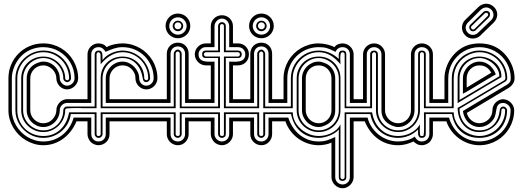

<svg xmlns="http://www.w3.org/2000/svg" viewBox="-20 -773 2787 1022"><path d="M449 -127H387Q375.7 -99.6 358.2 -76.3Q340.6 -53 318 -36Q295.4 -19 268.3 -9.5Q241.2 0 210.9 0Q186 0 162.7 -6.8Q139.4 -13.7 118.7 -25.9Q97.9 -38.1 80.7 -55.2Q63.5 -72.3 51 -93Q38.6 -113.8 31.7 -137.3Q24.9 -160.9 24.9 -186V-356Q24.9 -395 39.3 -429Q53.7 -462.9 78.9 -488Q104 -513.2 137.9 -527.6Q171.9 -542 210.9 -542Q236.8 -542 260.5 -535.3Q284.2 -528.6 304.7 -516.5Q325.2 -504.4 342 -487.3Q358.9 -470.2 370.8 -449.6Q382.8 -429 389.4 -405.2Q396 -381.3 396 -356Q396 -344.2 391.1 -333.6Q386.2 -323 378.1 -314.9Q369.9 -306.9 359.3 -302Q348.6 -297.1 336.9 -297.1Q325 -297.1 314.6 -302.1Q304.2 -307.1 296.5 -315.3Q288.8 -323.5 284.4 -334.1Q280 -344.7 280 -356Q280 -370.1 274 -382.8Q268.1 -395.5 258.3 -404.8Q248.5 -414.1 236.1 -419.6Q223.6 -425 210.9 -425Q196.8 -425 184.1 -419.8Q171.4 -414.6 161.9 -405.2Q152.3 -395.8 146.7 -383.2Q141.1 -370.6 141.1 -356V-186Q141.1 -171.6 146.7 -159.1Q152.3 -146.5 161.9 -137.2Q171.4 -127.9 184.1 -122.4Q196.8 -116.9 210.9 -116.9Q217 -116.9 224 -118.3Q231 -119.6 237.1 -122.1Q246.3 -126.2 254.3 -133.2Q262.2 -140.1 267.9 -148.7Q273.7 -157.2 276.9 -166.9Q280 -176.5 280 -186Q280 -198 284.7 -208.7Q289.3 -219.5 297.2 -227.5Q305.2 -235.6 315.4 -240.4Q325.7 -245.1 336.9 -245.1H449V-225.1H336.9Q329.1 -225.1 322 -221.9Q314.9 -218.8 309.6 -213.4Q304.2 -208 301.1 -200.9Q298.1 -193.8 298.1 -186Q298.1 -168 291.1 -151.9Q284.2 -135.7 272.2 -123.5Q260.3 -111.3 244.4 -104.1Q228.5 -96.9 210.9 -96.9Q192.6 -96.9 176.4 -104.1Q160.2 -111.3 148.1 -123.5Q136 -135.7 129 -151.9Q122.1 -168 122.1 -186V-356Q122.1 -369.9 125.9 -382.4Q129.6 -395 136.8 -405.5Q144 -416 154.2 -424.1Q164.3 -432.1 177 -437Q186 -440.7 193.6 -442.9Q201.2 -445.1 210.9 -445.1Q229.7 -445.1 245.7 -437.6Q261.7 -430.2 273.3 -417.8Q284.9 -405.5 291.5 -389.4Q298.1 -373.3 298.1 -356Q298.1 -348.4 301.4 -341.4Q304.7 -334.5 310.1 -329Q315.4 -323.5 322.4 -320.2Q329.3 -316.9 336.9 -316.9Q344.7 -316.9 352.1 -320.1Q359.4 -323.2 364.9 -328.6Q370.4 -334 373.7 -341.1Q377 -348.1 377 -356Q377 -378.9 371.1 -400.1Q365.2 -421.4 354.4 -439.8Q343.5 -458.3 328.4 -473.4Q313.2 -488.5 294.8 -499.4Q276.4 -510.3 255.1 -516.1Q233.9 -522 210.9 -522Q184.8 -522 161.3 -515Q137.7 -508.1 117.9 -494.9Q98.1 -481.7 82.6 -462.8Q67.1 -443.8 56.9 -419.9Q50.3 -404.1 46.6 -388.7Q43 -373.3 43 -356V-186Q43 -164.6 49 -143.9Q54.9 -123.3 65.8 -104.9Q76.7 -86.4 91.9 -70.8Q107.2 -55.2 125.9 -43.9Q144.5 -32.7 166 -26.4Q187.5 -20 210.9 -20Q240.5 -20 266.5 -29.4Q292.5 -38.8 313.4 -55.7Q334.2 -72.5 349.2 -95.8Q364.3 -119.1 372.1 -147H449ZM210.9 -39.1Q191.4 -38.8 172.7 -43.8Q154.1 -48.8 137.5 -58.3Q120.8 -67.9 107.1 -81.3Q93.3 -94.7 83.3 -111.1Q73.2 -127.4 67.6 -146.4Q62 -165.3 62 -186V-356Q62 -376.7 67.6 -395.8Q73.2 -414.8 83.3 -431.3Q93.3 -447.8 107.2 -461.1Q121.1 -474.4 137.7 -483.9Q154.3 -493.4 172.9 -498.7Q191.4 -503.9 210.9 -503.9Q241.7 -503.9 268.6 -492.2Q295.4 -480.5 315.2 -460.3Q335 -440.2 346.4 -413.2Q357.9 -386.2 357.9 -356Q357.9 -351.8 356.2 -348.1Q354.5 -344.5 351.6 -341.8Q348.6 -339.1 344.8 -337.5Q341.1 -335.9 336.9 -335.9Q333.3 -335.9 329.6 -337.6Q325.9 -339.4 323.1 -342.2Q320.3 -345 318.6 -348.6Q316.9 -352.3 316.9 -356Q316.9 -378.2 308.2 -397.8Q299.6 -417.5 284.9 -432.3Q270.3 -447 251.1 -455.6Q231.9 -464.1 210.9 -464.1Q189 -464.1 169.3 -455.3Q149.7 -446.5 134.9 -431.8Q120.1 -417 111.6 -397.3Q103 -377.7 103 -356V-186Q103 -163.8 111.6 -144.4Q120.1 -125 134.9 -110.5Q149.7 -95.9 169.3 -87.5Q189 -79.1 210.9 -79.1Q233.4 -79.1 252.8 -87.5Q272.2 -95.9 286.5 -110.5Q300.8 -125 308.8 -144.4Q316.9 -163.8 316.9 -186Q316.9 -194.3 322.8 -200.2Q328.6 -206.1 336.9 -206.1H449V-197Q445.6 -197 435.8 -197.3Q426 -197.5 413.3 -197.6Q400.6 -197.8 386.6 -197.8Q372.6 -197.8 360.5 -197.4Q348.4 -197 340 -196.3Q331.5 -195.6 330.1 -194.1Q326.9 -190.9 326.9 -186Q326.9 -162.1 317.5 -141Q308.1 -119.9 292.1 -104.1Q276.1 -88.4 255.1 -79.2Q234.1 -70.1 210.9 -70.1Q187 -70.1 165.5 -79.1Q144 -88.1 127.9 -103.8Q111.8 -119.4 102.4 -140.5Q93 -161.6 93 -186V-356Q93 -381.1 102.2 -402.3Q111.3 -423.6 127.2 -439.1Q143.1 -454.6 164.7 -463.3Q186.3 -471.9 210.9 -471.9Q236.6 -471.9 257.8 -461.9Q279.1 -451.9 294.4 -435.7Q309.8 -419.4 318.4 -398.6Q326.9 -377.7 326.9 -356Q326.9 -351.6 330.1 -348.8Q333.3 -345.9 336.9 -345.9Q341.6 -345.9 344.7 -348.8Q347.9 -351.6 347.9 -356Q347.9 -374.8 343 -392.3Q338.1 -409.9 329.3 -425.4Q320.6 -440.9 308 -453.7Q295.4 -466.6 280.3 -475.7Q265.1 -484.9 247.6 -490Q230 -495.1 210.9 -495.1Q181.6 -495.1 156.4 -483.8Q131.1 -472.4 112.3 -453.2Q93.5 -434.1 82.8 -408.9Q72 -383.8 72 -356V-186Q72 -156.7 82.9 -131.6Q93.8 -106.4 112.5 -88.1Q131.3 -69.8 156.6 -59.4Q181.9 -49.1 210.9 -49.1Q240.5 -49.1 263.8 -59.1Q287.1 -69.1 304.1 -85.9Q321 -102.8 331.8 -124.9Q342.5 -147 346.9 -170.9Q346.9 -171.9 347.4 -173.1Q347.9 -174.3 347.9 -175H449V-166H356.9Q353.5 -138.7 340.6 -115.4Q327.6 -92 308 -75.1Q288.3 -58.1 263.3 -48.6Q238.3 -39.1 210.9 -39.1Z M412.4 -206.1H483.9V-483.9Q483.9 -492.4 489.7 -498.2Q495.6 -503.9 503.9 -503.9Q515.1 -503.9 519.7 -498Q524.2 -492.2 524.9 -482.9Q525.6 -476.3 525.4 -467.7Q525.1 -459 525.9 -452.9Q534.9 -466.3 548.5 -476.1Q562 -485.8 576.9 -491.9Q591.8 -498 606.3 -501Q620.8 -503.9 631.8 -503.9Q652.6 -503.9 671.5 -498.4Q690.4 -492.9 706.8 -482.9Q723.1 -472.9 736.5 -459.2Q749.8 -445.6 759.2 -429.1Q768.6 -412.6 773.7 -394Q778.8 -375.5 778.8 -356Q778.8 -352.3 777.1 -348.6Q775.4 -345 772.6 -342.2Q769.8 -339.4 766.1 -337.6Q762.5 -335.9 758.8 -335.9Q753.7 -335.9 750.1 -337.6Q746.6 -339.4 744.5 -342.2Q742.4 -345 741.3 -348.6Q740.2 -352.3 740 -356Q736.6 -378.4 728 -398.2Q719.5 -418 705.8 -432.6Q692.1 -447.3 673.6 -455.7Q655 -464.1 631.8 -464.1Q609.4 -464.1 590 -455.6Q570.6 -447 556.3 -432.3Q542 -417.5 533.9 -397.8Q525.9 -378.2 525.9 -356V-206.1H849.6V-197H515.9V-356Q515.9 -381.1 524.5 -402.3Q533.2 -423.6 548.7 -439.1Q564.2 -454.6 585.4 -463.3Q606.7 -471.9 631.8 -471.9Q656.7 -471.9 677.9 -463.1Q699 -454.3 714.6 -438.7Q730.2 -423.1 739 -402Q747.8 -380.9 747.8 -356Q747.8 -354 749 -352.3Q750.2 -350.6 751.8 -349.1Q753.4 -347.7 755.4 -346.8Q757.3 -345.9 758.8 -345.9Q763.4 -345.9 766.1 -348.8Q768.8 -351.6 768.8 -356Q768.8 -384.5 758.3 -409.8Q747.8 -435.1 729.2 -454Q710.7 -472.9 685.7 -484Q660.6 -495.1 631.8 -495.1Q617.9 -495.1 603.5 -491.6Q589.1 -488 574.3 -480.3Q559.6 -472.7 544.8 -460.4Q530 -448.2 515.9 -430.9L514.9 -485.1Q512 -491.7 509 -493.4Q506.1 -495.1 503.9 -495.1Q500 -495.1 496.9 -491.5Q493.9 -487.8 493.9 -483.9V-197H412.4ZM849.6 -166H525.9V-59.1Q525.9 -55.2 523.9 -50.9Q522 -46.6 518.8 -44.9Q516.6 -41.3 512.6 -40.2Q508.5 -39.1 503.9 -39.1Q500 -39.1 496.6 -40.5Q493.2 -42 491 -44.9Q487.8 -46.6 485.8 -50.9Q483.9 -55.2 483.9 -59.1V-166H412.4V-175H493.9V-59.1Q493.9 -56.6 495 -54.9Q496.1 -53.2 496.8 -51Q498.3 -49.6 500.4 -49.3Q502.4 -49.1 503.9 -49.1Q508.5 -49.1 512.2 -51.4Q515.9 -53.7 515.9 -59.1V-175H849.6ZM849.6 -245.1V-225.1H543V-356Q543 -374 550.2 -390.1Q557.4 -406.2 569.5 -418.5Q581.5 -430.7 597.7 -437.9Q613.8 -445.1 631.8 -445.1Q649.9 -445.1 666 -437.5Q682.1 -429.9 694.3 -417.4Q706.5 -404.8 713.7 -388.8Q720.9 -372.8 720.9 -356Q720.9 -348.1 723.8 -341.1Q726.6 -334 731.6 -328.6Q736.6 -323.2 743.5 -320.1Q750.5 -316.9 758.8 -316.9Q766.6 -316.9 773.7 -319.9Q780.8 -323 786.1 -328.2Q791.5 -333.5 794.7 -340.6Q797.9 -347.7 797.9 -356Q797.9 -390.9 785 -421.1Q772.2 -451.4 749.8 -473.9Q727.3 -496.3 697 -509.2Q666.7 -522 631.8 -522Q618.4 -522 606.7 -519.8Q595 -517.6 584.2 -514Q573.5 -510.5 563.1 -506Q552.7 -501.5 542 -497.1Q535.2 -508.3 526.4 -515.1Q517.6 -522 503.9 -522Q495.6 -522 488.6 -519.2Q481.7 -516.4 476.6 -511.2Q471.4 -506.1 468.6 -499.1Q465.8 -492.2 465.8 -483.9V-225.1H412.4V-245.1H445.8V-483.9Q445.8 -495.8 450.4 -506.5Q455.1 -517.1 462.9 -525Q470.7 -533 481.3 -537.5Q491.9 -542 503.9 -542Q516.8 -542 528.2 -537.2Q539.6 -532.5 547.9 -522Q555.7 -527.1 566.3 -530.9Q576.9 -534.7 588.4 -537.1Q599.9 -539.6 611.2 -540.8Q622.6 -542 631.8 -542Q657.5 -542 681.3 -535.3Q705.1 -528.6 725.8 -516.5Q746.6 -504.4 763.5 -487.3Q780.5 -470.2 792.6 -449.6Q804.7 -429 811.3 -405.2Q817.9 -381.3 817.9 -356Q817.9 -344 813.1 -333.3Q808.3 -322.5 800.3 -314.5Q792.2 -306.4 781.5 -301.8Q770.8 -297.1 758.8 -297.1Q746.8 -297.1 736.3 -302Q725.8 -306.9 717.9 -314.9Q710 -323 705.4 -333.6Q700.9 -344.2 700.9 -356Q700.9 -362.8 700 -369.4Q699 -376 695.8 -382.1Q687.5 -401.6 670.7 -413.3Q653.8 -425 631.8 -425Q617.7 -425 605.1 -419.6Q592.5 -414.1 583.3 -404.8Q574 -395.5 568.5 -382.8Q563 -370.1 563 -356V-245.1ZM849.6 -147V-127H563V-59.1Q563 -46.9 558.6 -36.1Q554.2 -25.4 545.9 -17.1Q537.6 -8.8 526.4 -4.4Q515.1 0 503.9 0Q493.4 0 481.9 -4.8Q470.5 -9.5 462.9 -17.1Q455.3 -25.4 450.6 -36.5Q445.8 -47.6 445.8 -59.1V-127H412.4V-147H465.8V-59.1Q465.8 -50.8 468.6 -43.7Q471.4 -36.6 476.6 -31.4Q481.7 -26.1 488.6 -23.1Q495.6 -20 503.9 -20Q512.5 -20 519.7 -22.8Q526.9 -25.6 532 -30.8Q537.1 -35.9 540 -43.1Q543 -50.3 543 -59.1V-147Z M867.9 -245.1V-487.1Q867.9 -499.8 872.4 -510.5Q877 -521.2 884.8 -529.2Q892.6 -537.1 903.4 -541.5Q914.3 -545.9 927 -545.9Q939.7 -545.9 950.2 -541.4Q960.7 -536.9 968.3 -528.9Q975.8 -521 980 -510.3Q984.1 -499.5 984.1 -487.1V-245.1H1028.1V-225.1H965.1V-487.1Q965.1 -495.4 962.3 -502.4Q959.5 -509.5 954.3 -514.8Q949.2 -520 942.3 -522.9Q935.3 -525.9 927 -525.9Q918.5 -525.9 911.3 -523.1Q904.1 -520.3 898.9 -515.1Q893.8 -510 890.9 -502.8Q887.9 -495.6 887.9 -487.1V-225.1H835.9V-245.1ZM887.9 -147V-59.1Q887.9 -50.3 890.9 -43.1Q893.8 -35.9 898.9 -30.8Q904.1 -25.6 911.3 -22.8Q918.5 -20 927 -20Q935.3 -20 942.3 -23.2Q949.2 -26.4 954.3 -31.7Q959.5 -37.1 962.3 -44.2Q965.1 -51.3 965.1 -59.1V-147H1028.1V-127H984.1V-59.1Q984.1 -47.4 979.9 -36.7Q975.6 -26.1 967.9 -17.9Q960.2 -9.8 949.8 -4.9Q939.5 0 927 0Q915.3 0 904.7 -4.4Q894 -8.8 885.9 -16.7Q877.7 -24.7 872.8 -35.4Q867.9 -46.1 867.9 -59.1V-127H835.9V-147ZM905 -206.1V-487.1Q905 -491.2 906.9 -495.1Q908.7 -499 911.9 -502.2Q915 -505.4 918.9 -507.2Q922.9 -509 927 -509Q930.7 -509 934.3 -507Q938 -504.9 940.8 -501.7Q943.6 -498.5 945.3 -494.6Q947 -490.7 947 -487.1V-206.1H1028.1V-197H937V-487.1Q937 -490.7 934 -494.9Q930.9 -499 927 -499Q921.6 -499 918.3 -495.2Q915 -491.5 915 -487.1V-197H835.9V-206.1ZM947 -166V-59.1Q947 -54.9 945.2 -51.3Q943.4 -47.6 940.4 -44.9Q937.5 -42.2 934 -40.6Q930.4 -39.1 927 -39.1Q918 -39.1 911.5 -44.9Q905 -50.8 905 -59.1V-166H835.9V-175H915V-59.1Q915 -53.7 918.7 -51.4Q922.4 -49.1 927 -49.1Q932.4 -49.1 934.7 -52.1Q937 -55.2 937 -59.1V-175H1028.1V-166ZM861.3 -635Q861.3 -648.7 866.5 -660.6Q871.6 -672.6 880.5 -681.6Q889.4 -690.7 901.4 -695.8Q913.3 -700.9 927 -700.9Q940.7 -700.9 952.6 -695.8Q964.6 -690.7 973.6 -681.6Q982.7 -672.6 987.8 -660.6Q992.9 -648.7 992.9 -635Q992.9 -621.3 987.8 -609.4Q982.7 -597.4 973.6 -588.5Q964.6 -579.6 952.6 -574.5Q940.7 -569.3 927 -569.3Q913.3 -569.3 901.4 -574.5Q889.4 -579.6 880.5 -588.5Q871.6 -597.4 866.5 -609.4Q861.3 -621.3 861.3 -635ZM880.9 -634.5Q880.9 -625 884.5 -616.6Q888.2 -608.2 894.4 -601.9Q900.6 -595.7 909.1 -592Q917.5 -588.4 927 -588.4Q936.5 -588.4 945.1 -592Q953.6 -595.7 959.8 -601.9Q966.1 -608.2 969.7 -616.6Q973.4 -625 973.4 -634.5Q973.4 -644 969.7 -652.6Q966.1 -661.1 959.8 -667.4Q953.6 -673.6 945.1 -677.2Q936.5 -680.9 927 -680.9Q917.5 -680.9 909.1 -677.2Q900.6 -673.6 894.4 -667.4Q888.2 -661.1 884.5 -652.6Q880.9 -644 880.9 -634.5ZM899.2 -634.8Q899.2 -640.6 901.4 -645.6Q903.6 -650.6 907.3 -654.5Q911.1 -658.4 916.1 -660.6Q921.1 -662.8 927 -662.8Q932.9 -662.8 937.9 -660.6Q942.9 -658.4 946.8 -654.5Q950.7 -650.6 952.9 -645.6Q955.1 -640.6 955.1 -634.8Q955.1 -628.9 952.9 -623.9Q950.7 -618.9 946.8 -615.1Q942.9 -611.3 937.9 -609.1Q932.9 -606.9 927 -606.9Q921.1 -606.9 916.1 -609.1Q911.1 -611.3 907.3 -615.1Q903.6 -618.9 901.4 -623.9Q899.2 -628.9 899.2 -634.8ZM908.7 -635.5Q908.7 -627.7 913.9 -622.4Q919.2 -617.2 927 -617.2Q934.8 -617.2 940.2 -622.4Q945.6 -627.7 945.6 -635.5Q945.6 -643.3 940.2 -648.7Q934.8 -654.1 927 -654.1Q919.2 -654.1 913.9 -648.7Q908.7 -643.3 908.7 -635.5Z M1140.9 -206.1V-464.1H1075.9Q1055.9 -464.1 1055.9 -483.9Q1055.9 -503.9 1075.9 -503.9H1140.9V-634Q1140.9 -638.2 1142.5 -642Q1144 -645.8 1146.7 -648.7Q1149.4 -651.6 1153.1 -653.3Q1156.7 -655 1160.9 -655Q1169.9 -655 1175.9 -649Q1181.9 -643.1 1181.9 -634V-503.9H1246.8Q1256.1 -503.9 1261.5 -498.5Q1266.8 -493.2 1266.8 -483.9Q1266.8 -474.9 1261.5 -469.5Q1256.1 -464.1 1246.8 -464.1H1181.9V-206.1H1312.7V-197H1171.9V-471.9H1246.8Q1249.3 -471.9 1251.3 -473.3Q1253.4 -474.6 1254.9 -476.1Q1255.6 -478.3 1256.2 -480Q1256.8 -481.7 1256.8 -483.9Q1256.8 -488.5 1254.2 -491.8Q1251.5 -495.1 1246.8 -495.1H1171.9V-634Q1171.9 -645 1160.9 -645Q1156.5 -645 1153.7 -641.7Q1150.9 -638.4 1150.9 -634V-495.1H1075.9Q1073.7 -495.1 1071.7 -494.1Q1069.6 -493.2 1068.8 -491Q1066.7 -490.2 1065.8 -488.3Q1064.9 -486.3 1064.9 -483.9Q1064.9 -481.9 1065.9 -479.9Q1066.9 -477.8 1068.6 -476.1Q1070.3 -474.4 1072.1 -473.1Q1074 -471.9 1075.9 -471.9H1150.9V-197H1011.7V-206.1ZM1181.9 -166V-59.1Q1181.9 -50 1175.9 -44.6Q1169.9 -39.1 1160.9 -39.1Q1152.6 -39.1 1146.7 -44.9Q1140.9 -50.8 1140.9 -59.1V-166H1011.7V-175H1150.9V-59.1Q1150.9 -54.4 1153.7 -51.8Q1156.5 -49.1 1160.9 -49.1Q1166.3 -49.1 1169.1 -51Q1171.9 -53 1171.9 -59.1V-175H1312.7V-166ZM1312.7 -225.1H1200V-445.1Q1207.8 -445.1 1217.2 -444.6Q1226.6 -444.1 1236.1 -444.5Q1245.6 -444.8 1254.5 -446.5Q1263.4 -448.2 1270.4 -452.5Q1277.3 -456.8 1281.6 -464.4Q1285.9 -471.9 1285.9 -483.9Q1285.9 -491.5 1283.1 -498.5Q1280.3 -505.6 1274.9 -511Q1269.5 -517.1 1262 -519.5Q1254.4 -522 1246.8 -522H1200V-634Q1200 -642.3 1196.9 -649.5Q1193.8 -656.7 1188.6 -662.2Q1183.3 -667.7 1176.3 -670.9Q1169.2 -674.1 1160.9 -674.1Q1153.1 -674.1 1146 -670.7Q1138.9 -667.2 1133.5 -661.6Q1128.2 -656 1125 -648.8Q1121.8 -641.6 1121.8 -634V-522H1075.9Q1066.9 -522 1060.9 -519.5Q1054.9 -517.1 1048.8 -511Q1043 -504.9 1039.9 -499Q1036.9 -493.2 1036.9 -483.9Q1036.9 -472.2 1041 -464.7Q1045.2 -457.3 1052 -453Q1058.8 -448.7 1067.7 -446.9Q1076.7 -445.1 1086.1 -444.7Q1095.5 -444.3 1104.7 -444.7Q1114 -445.1 1121.8 -445.1V-225.1H1011.7V-245.1H1102.1V-425H1075.9Q1064 -425 1053.2 -429.7Q1042.5 -434.3 1034.4 -442.4Q1026.4 -450.4 1021.6 -461.2Q1016.8 -471.9 1016.8 -483.9Q1016.8 -495.8 1021.6 -506.5Q1026.4 -517.1 1034.4 -525Q1042.5 -533 1053.2 -537.5Q1064 -542 1075.9 -542H1102.1V-634Q1102.1 -646 1106.7 -656.5Q1111.3 -667 1119.4 -674.9Q1127.4 -682.9 1138.2 -687.4Q1148.9 -691.9 1160.9 -691.9Q1173.3 -691.9 1184.1 -687.5Q1194.8 -683.1 1202.8 -675.3Q1210.7 -667.5 1215.3 -657Q1220 -646.5 1220 -634V-542H1246.8Q1259.3 -542 1269.9 -537.6Q1280.5 -533.2 1288.3 -525.4Q1296.1 -517.6 1300.5 -507Q1304.9 -496.3 1304.9 -483.9Q1304.9 -471.4 1300.7 -460.7Q1296.4 -450 1288.7 -442Q1281 -434.1 1270.3 -429.6Q1259.5 -425 1246.8 -425H1220V-245.1H1312.7ZM1312.7 -127H1220V-59.1Q1220 -47.1 1215.2 -36.4Q1210.4 -25.6 1202.4 -17.6Q1194.3 -9.5 1183.6 -4.8Q1172.9 0 1160.9 0Q1150.4 0 1138.9 -4.8Q1127.4 -9.5 1119.9 -17.1Q1112.3 -25.4 1107.2 -36.5Q1102.1 -47.6 1102.1 -59.1V-127H1011.7V-147H1121.8V-59.1Q1121.8 -51.3 1125 -44.2Q1128.2 -37.1 1133.5 -31.7Q1138.9 -26.4 1146 -23.2Q1153.1 -20 1160.9 -20Q1169.4 -20 1176.6 -23.1Q1183.8 -26.1 1189 -31.4Q1194.1 -36.6 1197 -43.7Q1200 -50.8 1200 -59.1V-147H1312.7Z M1312.3 -245.1V-487.1Q1312.3 -499.8 1316.8 -510.5Q1321.3 -521.2 1329.1 -529.2Q1336.9 -537.1 1347.8 -541.5Q1358.6 -545.9 1371.3 -545.9Q1384 -545.9 1394.5 -541.4Q1405 -536.9 1412.6 -528.9Q1420.2 -521 1424.3 -510.3Q1428.5 -499.5 1428.5 -487.1V-245.1H1472.4V-225.1H1409.4V-487.1Q1409.4 -495.4 1406.6 -502.4Q1403.8 -509.5 1398.7 -514.8Q1393.6 -520 1386.6 -522.9Q1379.6 -525.9 1371.3 -525.9Q1362.8 -525.9 1355.6 -523.1Q1348.4 -520.3 1343.3 -515.1Q1338.1 -510 1335.2 -502.8Q1332.3 -495.6 1332.3 -487.1V-225.1H1280.3V-245.1ZM1332.3 -147V-59.1Q1332.3 -50.3 1335.2 -43.1Q1338.1 -35.9 1343.3 -30.8Q1348.4 -25.6 1355.6 -22.8Q1362.8 -20 1371.3 -20Q1379.6 -20 1386.6 -23.2Q1393.6 -26.4 1398.7 -31.7Q1403.8 -37.1 1406.6 -44.2Q1409.4 -51.3 1409.4 -59.1V-147H1472.4V-127H1428.5V-59.1Q1428.5 -47.4 1424.2 -36.7Q1419.9 -26.1 1412.2 -17.9Q1404.5 -9.8 1394.2 -4.9Q1383.8 0 1371.3 0Q1359.6 0 1349 -4.4Q1338.4 -8.8 1330.2 -16.7Q1322 -24.7 1317.1 -35.4Q1312.3 -46.1 1312.3 -59.1V-127H1280.3V-147ZM1349.4 -206.1V-487.1Q1349.4 -491.2 1351.2 -495.1Q1353 -499 1356.2 -502.2Q1359.4 -505.4 1363.3 -507.2Q1367.2 -509 1371.3 -509Q1375 -509 1378.7 -507Q1382.3 -504.9 1385.1 -501.7Q1387.9 -498.5 1389.6 -494.6Q1391.4 -490.7 1391.4 -487.1V-206.1H1472.4V-197H1381.3V-487.1Q1381.3 -490.7 1378.3 -494.9Q1375.2 -499 1371.3 -499Q1366 -499 1362.7 -495.2Q1359.4 -491.5 1359.4 -487.1V-197H1280.3V-206.1ZM1391.4 -166V-59.1Q1391.4 -54.9 1389.5 -51.3Q1387.7 -47.6 1384.8 -44.9Q1381.8 -42.2 1378.3 -40.6Q1374.8 -39.1 1371.3 -39.1Q1362.3 -39.1 1355.8 -44.9Q1349.4 -50.8 1349.4 -59.1V-166H1280.3V-175H1359.4V-59.1Q1359.4 -53.7 1363 -51.4Q1366.7 -49.1 1371.3 -49.1Q1376.7 -49.1 1379 -52.1Q1381.3 -55.2 1381.3 -59.1V-175H1472.4V-166ZM1305.7 -635Q1305.7 -648.7 1310.8 -660.6Q1315.9 -672.6 1324.8 -681.6Q1333.7 -690.7 1345.7 -695.8Q1357.7 -700.9 1371.3 -700.9Q1385 -700.9 1397 -695.8Q1408.9 -690.7 1418 -681.6Q1427 -672.6 1432.1 -660.6Q1437.3 -648.7 1437.3 -635Q1437.3 -621.3 1432.1 -609.4Q1427 -597.4 1418 -588.5Q1408.9 -579.6 1397 -574.5Q1385 -569.3 1371.3 -569.3Q1357.7 -569.3 1345.7 -574.5Q1333.7 -579.6 1324.8 -588.5Q1315.9 -597.4 1310.8 -609.4Q1305.7 -621.3 1305.7 -635ZM1325.2 -634.5Q1325.2 -625 1328.9 -616.6Q1332.5 -608.2 1338.7 -601.9Q1345 -595.7 1353.4 -592Q1361.8 -588.4 1371.3 -588.4Q1380.9 -588.4 1389.4 -592Q1397.9 -595.7 1404.2 -601.9Q1410.4 -608.2 1414.1 -616.6Q1417.7 -625 1417.7 -634.5Q1417.7 -644 1414.1 -652.6Q1410.4 -661.1 1404.2 -667.4Q1397.9 -673.6 1389.4 -677.2Q1380.9 -680.9 1371.3 -680.9Q1361.8 -680.9 1353.4 -677.2Q1345 -673.6 1338.7 -667.4Q1332.5 -661.1 1328.9 -652.6Q1325.2 -644 1325.2 -634.5ZM1343.5 -634.8Q1343.5 -640.6 1345.7 -645.6Q1347.9 -650.6 1351.7 -654.5Q1355.5 -658.4 1360.5 -660.6Q1365.5 -662.8 1371.3 -662.8Q1377.2 -662.8 1382.2 -660.6Q1387.2 -658.4 1391.1 -654.5Q1395 -650.6 1397.2 -645.6Q1399.4 -640.6 1399.4 -634.8Q1399.4 -628.9 1397.2 -623.9Q1395 -618.9 1391.1 -615.1Q1387.2 -611.3 1382.2 -609.1Q1377.2 -606.9 1371.3 -606.9Q1365.5 -606.9 1360.5 -609.1Q1355.5 -611.3 1351.7 -615.1Q1347.9 -618.9 1345.7 -623.9Q1343.5 -628.9 1343.5 -634.8ZM1353 -635.5Q1353 -627.7 1358.3 -622.4Q1363.5 -617.2 1371.3 -617.2Q1379.2 -617.2 1384.5 -622.4Q1389.9 -627.7 1389.9 -635.5Q1389.9 -643.3 1384.5 -648.7Q1379.2 -654.1 1371.3 -654.1Q1363.5 -654.1 1358.3 -648.7Q1353 -643.3 1353 -635.5Z M1528.3 -206.1V-356Q1528.3 -376.2 1533.6 -395Q1538.8 -413.8 1548.5 -430.3Q1558.1 -446.8 1571.5 -460.3Q1585 -473.9 1601.4 -483.5Q1617.9 -493.2 1636.8 -498.5Q1655.8 -503.9 1676.3 -503.9Q1690.9 -503.9 1705.7 -500.7Q1720.5 -497.6 1734.4 -491.7Q1748.3 -485.8 1760.7 -477.5Q1773.2 -469.2 1783.4 -459Q1783.4 -465.8 1783 -473.6Q1782.5 -481.4 1783.7 -488.2Q1784.9 -494.9 1789.3 -499.4Q1793.7 -503.9 1803.5 -503.9Q1823.2 -503.9 1823.2 -483.9V-206.1H1889.6V-197H1814.5V-483.9Q1814.5 -488.5 1811.2 -491.8Q1807.9 -495.1 1803.5 -495.1Q1801 -495.1 1799.1 -494.1Q1797.1 -493.2 1796.4 -491Q1794.4 -490.2 1793.3 -486.2Q1792.2 -482.2 1791.7 -476.4Q1791.3 -470.7 1791.3 -463.9Q1791.3 -457 1791.5 -450.7Q1791.7 -444.3 1792 -439Q1792.2 -433.6 1792.2 -430.9Q1765.4 -463.4 1737.4 -479.2Q1709.5 -495.1 1676.3 -495.1Q1647.7 -495.1 1622.7 -483.9Q1597.7 -472.7 1578.9 -453.6Q1560.1 -434.6 1549.2 -409.3Q1538.3 -384 1538.3 -356V-197H1461.9V-206.1ZM1823.2 -166V169.9Q1823.2 179.9 1817.5 184.9Q1811.8 189.9 1803.5 189.9Q1783.4 189.9 1783.4 169.9V-84Q1774.7 -73 1761.4 -64.7Q1748 -56.4 1733.2 -50.7Q1718.3 -44.9 1703.2 -42Q1688.2 -39.1 1676.3 -39.1Q1646.7 -39.1 1622.1 -48.2Q1597.4 -57.4 1578.5 -74.1Q1559.6 -90.8 1547.1 -114.1Q1534.7 -137.5 1529.3 -166H1461.9V-175H1538.3Q1538.3 -157 1543.9 -140.6Q1549.6 -124.3 1559.4 -110.4Q1569.3 -96.4 1582.6 -85.1Q1595.9 -73.7 1611.2 -65.7Q1626.5 -57.6 1643.1 -53.3Q1659.7 -49.1 1676.3 -49.1Q1690.2 -49.1 1706.8 -52.1Q1723.4 -55.2 1739.5 -62.4Q1755.6 -69.6 1769.7 -81.5Q1783.7 -93.5 1792.2 -111.1V169.9Q1792.2 174.6 1795.9 177.7Q1799.6 180.9 1803.5 180.9Q1807.9 180.9 1811.2 177.7Q1814.5 174.6 1814.5 169.9V-175H1889.6V-166ZM1489.3 -245.1V-356Q1489.3 -381.6 1496.1 -405.4Q1502.9 -429.2 1515.1 -450Q1527.3 -470.7 1544.6 -487.7Q1561.8 -504.6 1582.5 -516.7Q1603.3 -528.8 1627.1 -535.4Q1650.9 -542 1676.3 -542Q1685.8 -542 1696.9 -540.6Q1708 -539.3 1719.2 -536.7Q1730.5 -534.2 1741 -530.5Q1751.5 -526.9 1759.3 -522Q1767.6 -532.5 1779.1 -537.2Q1790.5 -542 1803.5 -542Q1815.2 -542 1825.8 -537.5Q1836.4 -533 1844.5 -525Q1852.5 -517.1 1857.4 -506.5Q1862.3 -495.8 1862.3 -483.9V-245.1H1889.6V-225.1H1842.3V-483.9Q1842.3 -492.2 1839.4 -499.1Q1836.4 -506.1 1831.2 -511.2Q1825.9 -516.4 1818.8 -519.2Q1811.8 -522 1803.5 -522Q1790.5 -522 1780.8 -515.5Q1771 -509 1766.4 -497.1Q1764.2 -497.8 1761.8 -499Q1759.5 -500.2 1757.3 -501Q1746.1 -506.6 1736.9 -510.6Q1727.8 -514.6 1718.8 -517.2Q1709.7 -519.8 1699.6 -520.9Q1689.5 -522 1676.3 -522Q1641.8 -522 1611.5 -509.2Q1581.1 -496.3 1558.3 -473.9Q1535.6 -451.4 1522.5 -421.1Q1509.3 -390.9 1509.3 -356V-225.1H1461.9V-245.1ZM1514.4 -147Q1522.9 -120.4 1537.8 -97.2Q1552.7 -74 1573.2 -56.9Q1593.8 -39.8 1619.6 -29.9Q1645.5 -20 1676.3 -20Q1690.2 -20 1701 -21.6Q1711.9 -23.2 1721.9 -26.4Q1731.9 -29.5 1741.9 -33.9Q1752 -38.3 1764.4 -43.9V169.9Q1764.4 177.7 1767.3 184.8Q1770.3 191.9 1775.5 197.3Q1780.8 202.6 1788 205.8Q1795.2 209 1803.5 209Q1811.8 209 1818.8 205.9Q1825.9 202.9 1831.2 197.6Q1836.4 192.4 1839.4 185.3Q1842.3 178.2 1842.3 169.9V-147H1889.6V-127H1862.3V169.9Q1862.3 181.6 1857.4 192.3Q1852.5 202.9 1844.5 211.1Q1836.4 219.2 1825.8 224.1Q1815.2 229 1803.5 229Q1791.7 229 1781.1 224.2Q1770.5 219.5 1762.3 211.4Q1754.2 203.4 1749.3 192.6Q1744.4 181.9 1744.4 169.9V-13.9Q1737.3 -10.5 1728.6 -7.9Q1720 -5.4 1711.1 -3.5Q1702.1 -1.7 1693.1 -0.9Q1684.1 0 1676.3 0Q1646.7 0 1618.9 -9.3Q1591.1 -18.6 1567.6 -35.4Q1544.2 -52.2 1526.5 -75.6Q1508.8 -98.9 1499.3 -127H1461.9V-147ZM1744.4 -356Q1744.4 -370.1 1739.3 -382.8Q1734.1 -395.5 1725 -404.8Q1715.8 -414.1 1703.4 -419.6Q1690.9 -425 1676.3 -425Q1661.6 -425 1649 -419.8Q1636.5 -414.6 1627.2 -405.2Q1617.9 -395.8 1612.7 -383.2Q1607.4 -370.6 1607.4 -356V-186Q1607.4 -171.6 1612.9 -159.1Q1618.4 -146.5 1627.7 -137.2Q1637 -127.9 1649.5 -122.4Q1662.1 -116.9 1676.3 -116.9Q1690.4 -116.9 1702.9 -122.4Q1715.3 -127.9 1724.6 -137.2Q1733.9 -146.5 1739.1 -159.1Q1744.4 -171.6 1744.4 -186ZM1764.4 -186Q1764.4 -158 1749.8 -136.7Q1735.1 -115.5 1709.5 -105Q1700.9 -101.3 1693.2 -99.1Q1685.5 -96.9 1676.3 -96.9Q1658.2 -96.9 1642.1 -104.1Q1626 -111.3 1613.9 -123.5Q1601.8 -135.7 1594.6 -151.9Q1587.4 -168 1587.4 -186V-356Q1587.4 -374 1594.4 -390.1Q1601.3 -406.2 1613.4 -418.5Q1625.5 -430.7 1641.7 -437.9Q1658 -445.1 1676.3 -445.1Q1686.3 -445.1 1693.6 -442.5Q1700.9 -439.9 1709.5 -437Q1722.2 -432.1 1732.3 -424.1Q1742.4 -416 1749.6 -405.5Q1756.8 -395 1760.6 -382.4Q1764.4 -369.9 1764.4 -356ZM1783.4 -356Q1783.4 -377.7 1774.9 -397.3Q1766.4 -417 1751.7 -431.8Q1737.1 -446.5 1717.5 -455.3Q1698 -464.1 1676.3 -464.1Q1654.3 -464.1 1634.8 -455.3Q1615.2 -446.5 1600.7 -431.8Q1586.2 -417 1577.8 -397.3Q1569.3 -377.7 1569.3 -356V-186Q1569.3 -163.8 1577.8 -144.4Q1586.2 -125 1600.7 -110.5Q1615.2 -95.9 1634.8 -87.5Q1654.3 -79.1 1676.3 -79.1Q1698.5 -79.1 1718 -87.5Q1737.5 -95.9 1752.1 -110.5Q1766.6 -125 1775 -144.4Q1783.4 -163.8 1783.4 -186ZM1792.2 -186Q1792.2 -161.6 1783.3 -140.5Q1774.4 -119.4 1758.8 -103.8Q1743.2 -88.1 1721.9 -79.1Q1700.7 -70.1 1676.3 -70.1Q1652.3 -70.1 1631 -79.1Q1609.6 -88.1 1593.8 -103.8Q1577.9 -119.4 1568.6 -140.5Q1559.3 -161.6 1559.3 -186V-356Q1559.3 -380.9 1568.4 -402Q1577.4 -423.1 1593.1 -438.7Q1608.9 -454.3 1630.2 -463.1Q1651.6 -471.9 1676.3 -471.9Q1701.2 -471.9 1722.3 -463.1Q1743.4 -454.3 1759 -438.7Q1774.7 -423.1 1783.4 -402Q1792.2 -380.9 1792.2 -356Z M1950.4 -206.1V-483.9Q1950.4 -493.9 1956.4 -498.9Q1962.4 -503.9 1971.4 -503.9Q1980.5 -503.9 1986 -498.5Q1991.5 -493.2 1991.5 -483.9V-186Q1991.5 -163.6 2000 -144Q2008.5 -124.5 2023.3 -110.1Q2038.1 -95.7 2057.7 -87.4Q2077.4 -79.1 2099.4 -79.1Q2121.6 -79.1 2140.9 -87.5Q2160.2 -95.9 2174.6 -110.5Q2189 -125 2197.3 -144.4Q2205.6 -163.8 2205.6 -186V-483.9Q2205.6 -493.2 2210.9 -498.5Q2216.3 -503.9 2225.3 -503.9Q2234.6 -503.9 2240.5 -498.9Q2246.3 -493.9 2246.3 -483.9V-206.1H2333V-197H2236.6V-483.9Q2236.6 -495.1 2225.3 -495.1Q2220.9 -495.1 2218.1 -491.8Q2215.3 -488.5 2215.3 -483.9V-186Q2215.3 -162.1 2206.2 -141Q2197 -119.9 2181.3 -104.1Q2165.5 -88.4 2144.4 -79.2Q2123.3 -70.1 2099.4 -70.1Q2075.4 -70.1 2054 -79.1Q2032.5 -88.1 2016.4 -103.8Q2000.2 -119.4 1990.8 -140.5Q1981.4 -161.6 1981.4 -186V-483.9Q1981.4 -488.5 1978.8 -491.8Q1976.1 -495.1 1971.4 -495.1Q1966.8 -495.1 1963.6 -491.5Q1960.4 -487.8 1960.4 -483.9V-197H1877.9V-206.1ZM2246.3 -166V-59.1Q2246.3 -50 2240.5 -44.6Q2234.6 -39.1 2225.3 -39.1Q2216.1 -39.1 2211.8 -43.8Q2207.5 -48.6 2206.2 -55.5Q2204.8 -62.5 2205.2 -70.3Q2205.6 -78.1 2205.6 -84Q2194.6 -72.8 2181.9 -64.3Q2169.2 -55.9 2155.5 -50.3Q2141.8 -44.7 2127.6 -41.9Q2113.3 -39.1 2099.4 -39.1Q2070.1 -39.1 2045.3 -48.3Q2020.5 -57.6 2001.3 -74.5Q1982.2 -91.3 1969.4 -114.6Q1956.5 -137.9 1951.4 -166H1877.9V-175H1960.4L1961.4 -170.9Q1966.3 -144.3 1978 -121.9Q1989.7 -99.6 2007.4 -83.4Q2025.1 -67.1 2048.3 -58.1Q2071.5 -49.1 2099.4 -49.1Q2112.5 -49.1 2128.5 -52.1Q2144.5 -55.2 2160.4 -62.4Q2176.3 -69.6 2190.8 -81.5Q2205.3 -93.5 2215.3 -111.1Q2215.3 -104.7 2215 -96.6Q2214.6 -88.4 2214.5 -80.2Q2214.4 -72 2215 -64.3Q2215.6 -56.6 2217.5 -51Q2219.7 -49.6 2221.4 -49.3Q2223.1 -49.1 2225.3 -49.1Q2227.8 -49.1 2230 -49.3Q2232.2 -49.6 2234.4 -51Q2235.6 -54.4 2236.3 -63.5Q2237.1 -72.5 2237.3 -84.5Q2237.5 -96.4 2237.4 -110Q2237.3 -123.5 2237.2 -136.2Q2237.1 -148.9 2236.8 -159.2Q2236.6 -169.4 2236.6 -175H2333V-166ZM1912.4 -245.1V-483.9Q1912.4 -495.8 1917.1 -506.5Q1921.9 -517.1 1929.9 -525Q1938 -533 1948.7 -537.5Q1959.5 -542 1971.4 -542Q1983.4 -542 1994 -537.5Q2004.6 -533 2012.5 -525Q2020.3 -517.1 2024.9 -506.5Q2029.5 -495.8 2029.5 -483.9V-186Q2029.5 -171.6 2035.2 -159.1Q2040.8 -146.5 2050.3 -137.2Q2059.8 -127.9 2072.5 -122.4Q2085.2 -116.9 2099.4 -116.9Q2113.5 -116.9 2126 -122.6Q2138.4 -128.2 2147.7 -137.6Q2157 -147 2162.2 -159.5Q2167.5 -172.1 2167.5 -186V-483.9Q2167.5 -495.8 2172 -506.5Q2176.5 -517.1 2184.4 -525Q2192.4 -533 2202.9 -537.5Q2213.4 -542 2225.3 -542Q2237.3 -542 2248 -537.6Q2258.8 -533.2 2266.8 -525.4Q2274.9 -517.6 2279.7 -507Q2284.4 -496.3 2284.4 -483.9V-245.1H2333V-225.1H2265.4V-483.9Q2265.4 -492.7 2262.2 -499.6Q2259 -506.6 2253.7 -511.6Q2248.3 -516.6 2241 -519.3Q2233.6 -522 2225.3 -522Q2217.5 -522 2210.4 -519.2Q2203.4 -516.4 2198 -511.2Q2192.6 -506.1 2189.6 -499.1Q2186.5 -492.2 2186.5 -483.9V-186Q2186.5 -168.5 2179.8 -152.2Q2173.1 -136 2161.4 -123.8Q2149.7 -111.6 2133.7 -104.2Q2117.7 -96.9 2099.4 -96.9Q2089.6 -96.9 2082 -99.1Q2074.5 -101.3 2065.4 -105Q2039.1 -116.5 2024.8 -136.5Q2010.5 -156.5 2010.5 -186V-483.9Q2010.5 -492.2 2007.3 -499.1Q2004.2 -506.1 1998.8 -511.2Q1993.4 -516.4 1986.3 -519.2Q1979.2 -522 1971.4 -522Q1963.6 -522 1956.5 -519.2Q1949.5 -516.4 1944.1 -511.2Q1938.7 -506.1 1935.5 -499.1Q1932.4 -492.2 1932.4 -483.9V-225.1H1877.9V-245.1ZM1936.5 -147Q1943.6 -118.9 1959.4 -95.6Q1975.1 -72.3 1996.7 -55.4Q2018.3 -38.6 2044.6 -29.3Q2070.8 -20 2099.4 -20Q2110.4 -20 2122.2 -21.6Q2134 -23.2 2145.8 -26.4Q2157.5 -29.5 2168.2 -34.4Q2179 -39.3 2187.5 -45.9Q2193.6 -33.9 2202.8 -27Q2211.9 -20 2225.3 -20Q2233.6 -20 2241 -22.8Q2248.3 -25.6 2253.7 -30.8Q2259 -35.9 2262.2 -43.1Q2265.4 -50.3 2265.4 -59.1V-147H2333V-127H2284.4V-59.1Q2284.4 -47.6 2279.7 -36.5Q2274.9 -25.4 2267.3 -17.1Q2263.7 -13.4 2258.7 -10.3Q2253.7 -7.1 2248 -4.8Q2242.4 -2.4 2236.6 -1.2Q2230.7 0 2225.3 0Q2211.2 0 2201.2 -5.1Q2191.2 -10.3 2181.4 -20Q2171.4 -15.6 2161.6 -11.8Q2151.9 -8.1 2142 -5.5Q2132.1 -2.9 2121.6 -1.5Q2111.1 0 2099.4 0Q2067.4 0 2040.2 -9.2Q2012.9 -18.3 1990.5 -35Q1968 -51.8 1950.7 -75.1Q1933.3 -98.4 1921.4 -127H1877.9V-147Z M2532 -20Q2554.4 -20 2575.4 -25.9Q2596.4 -31.7 2614.9 -42.5Q2633.3 -53.2 2648.7 -68.2Q2664.1 -83.3 2674.9 -101.7Q2685.8 -120.1 2691.9 -141.4Q2698 -162.6 2698 -185.8Q2698 -193.6 2694.7 -200.7Q2691.4 -207.8 2685.9 -213.1Q2680.4 -218.5 2673.1 -221.7Q2665.8 -224.9 2658 -224.9Q2647.2 -224.9 2640.6 -221.6Q2634 -218.3 2630.1 -212.6Q2626.2 -207 2624.3 -199.7Q2622.3 -192.4 2621 -184.2Q2619.6 -176 2618.2 -167.7Q2616.7 -159.4 2614 -152.1Q2608.9 -140.1 2600.3 -130Q2591.8 -119.9 2581.1 -112.5Q2570.3 -105.2 2557.9 -101.1Q2545.4 -96.9 2532.2 -96.9H2532H2531Q2513.7 -97.2 2498.7 -103.8Q2483.6 -110.4 2472.3 -121.7Q2460.9 -133.1 2453.6 -148.6Q2446.3 -164.1 2444.1 -181.9Q2444.3 -182.1 2445.2 -182.6Q2446 -183.1 2449.1 -184.9Q2452.1 -186.8 2458.3 -190.6Q2464.4 -194.3 2475.3 -200.9Q2486.3 -207.5 2503.2 -217.5Q2520 -227.5 2544.3 -242.1Q2568.6 -256.6 2601.3 -276.1Q2634 -295.7 2677 -321Q2687.7 -327.1 2693.4 -335.2Q2699 -343.3 2699 -356Q2699 -379.2 2693 -400.5Q2687 -421.9 2676.1 -440.3Q2665.3 -458.7 2650 -473.9Q2634.8 -489 2616.2 -499.6Q2597.7 -510.3 2576.3 -516.1Q2554.9 -522 2532 -522Q2509 -522 2487.8 -516.1Q2466.6 -510.3 2448.1 -499.4Q2429.7 -488.5 2414.6 -473.4Q2399.4 -458.3 2388.5 -439.8Q2377.7 -421.4 2371.8 -400.1Q2366 -378.9 2366 -356V-225.1H2318.6V-245.1H2345.9V-356Q2345.9 -383.1 2354.4 -409.7Q2362.8 -436.3 2377.9 -459.4Q2393.1 -482.4 2414.3 -500.6Q2435.5 -518.8 2460.9 -529.1Q2477.8 -535.9 2496.2 -538.9Q2514.6 -542 2532 -542Q2550.3 -542 2568.8 -538.9Q2587.4 -535.9 2604 -529.1Q2629.6 -518.8 2650.8 -500.6Q2671.9 -482.4 2687 -459.4Q2702.1 -436.3 2710.6 -409.7Q2719 -383.1 2719 -356Q2719 -339.4 2709.8 -326.3Q2700.7 -313.2 2687 -304.9L2465.1 -172.1Q2467.3 -160.4 2473.5 -150.4Q2479.7 -140.4 2488.8 -132.9Q2497.8 -125.5 2508.9 -121.2Q2520 -116.9 2532 -116.9Q2546.1 -117.4 2558.7 -122.9Q2571.3 -128.4 2580.7 -137.7Q2590.1 -147 2595.6 -159.3Q2601.1 -171.6 2601.1 -186Q2601.1 -198 2605.7 -208.7Q2610.4 -219.5 2618.4 -227.5Q2626.5 -235.6 2637.2 -240.4Q2647.9 -245.1 2660.2 -245.1V-244.6Q2671.4 -244.1 2681.6 -239.1Q2691.9 -234.1 2699.8 -226.1Q2707.8 -218 2712.4 -207.5Q2717 -197 2717 -185.8Q2717 -160.4 2710.4 -136.7Q2703.9 -113 2691.9 -92.4Q2679.9 -71.8 2663.1 -54.7Q2646.2 -37.6 2625.6 -25.5Q2605 -13.4 2581.3 -6.7Q2557.6 0 2532 0Q2502.7 0 2475.1 -9.4Q2447.5 -18.8 2424.2 -35.6Q2400.9 -52.5 2383.2 -75.8Q2365.5 -99.1 2356 -127H2318.6V-147H2370.1Q2377.9 -119.4 2393.2 -96.1Q2408.4 -72.8 2429.3 -55.9Q2450.2 -39.1 2476.1 -29.7Q2502 -20.3 2531 -20ZM2416 -356Q2416 -380.9 2425 -402Q2434.1 -423.1 2449.7 -438.7Q2465.3 -454.3 2486.5 -463.1Q2507.6 -471.9 2532 -471.9Q2545.4 -471.9 2559.6 -468.6Q2573.7 -465.3 2587 -459Q2600.3 -452.6 2611.9 -443.2Q2623.5 -433.8 2632.1 -421.6Q2640.6 -409.4 2645.1 -394.4Q2649.7 -379.4 2648.9 -362.1Q2648.4 -362.1 2638.8 -356.6Q2629.2 -351.1 2613.8 -342.2Q2598.4 -333.3 2578.7 -321.7Q2559.1 -310.1 2538.2 -297.6Q2517.3 -285.2 2496.9 -272.9Q2476.6 -260.7 2459.7 -250.7Q2442.9 -240.7 2431.2 -233.5Q2419.4 -226.3 2416 -224.1ZM2637.9 -366.9Q2638.4 -385 2629.3 -402.5Q2620.1 -419.9 2605 -433.6Q2589.8 -447.3 2570.7 -455.7Q2551.5 -464.1 2532 -464.1Q2510 -464.1 2490.6 -455.3Q2471.2 -446.5 2456.9 -431.8Q2442.6 -417 2434.3 -397.3Q2426 -377.7 2426 -356V-241ZM2532 -49.1Q2559.3 -49.1 2584.2 -59.8Q2609.1 -70.6 2627.9 -89.1Q2646.7 -107.7 2657.8 -132.6Q2668.9 -157.5 2668.9 -185.8Q2668.9 -190.2 2665.8 -193Q2662.6 -195.8 2658 -195.8Q2654.3 -195.8 2651.6 -193Q2648.9 -190.2 2648.9 -186Q2648.9 -161.6 2639.4 -140.5Q2629.9 -119.4 2613.8 -103.8Q2597.7 -88.1 2576.4 -79.1Q2555.2 -70.1 2532 -70.1H2531Q2502.7 -70.3 2481.2 -81.3Q2459.7 -92.3 2445.2 -110.4Q2430.7 -128.4 2423.3 -151.6Q2416 -174.8 2416 -199Q2416.7 -199 2427.1 -204.8Q2437.5 -210.7 2454 -220.3Q2470.5 -230 2491.6 -242.6Q2512.7 -255.1 2534.9 -268.3Q2557.1 -281.5 2579 -294.6Q2600.8 -307.6 2618.8 -318.4Q2636.7 -329.1 2649 -336.5Q2661.4 -344 2665 -345.9Q2667.2 -349.1 2668.7 -350.7Q2670.2 -352.3 2670.2 -356Q2670.2 -384.5 2659.4 -409.8Q2648.7 -435.1 2630 -454Q2611.3 -472.9 2586.1 -484Q2560.8 -495.1 2532 -495.1Q2518.6 -495.1 2505.7 -492.2Q2492.9 -489.3 2480 -483.9Q2460.4 -475.6 2444.7 -462.6Q2429 -449.7 2418 -433.1Q2407 -416.5 2401 -397Q2395 -377.4 2395 -356V-197H2318.6V-206.1H2385V-356Q2385 -378.9 2391.4 -399.8Q2397.7 -420.7 2409.5 -438.2Q2421.4 -455.8 2438.2 -469.6Q2455.1 -483.4 2476.1 -491.9Q2490.5 -498 2503.7 -501Q2516.8 -503.9 2532 -503.9Q2562.7 -503.9 2589.7 -492.3Q2616.7 -480.7 2636.7 -460.7Q2656.7 -440.7 2668.3 -413.7Q2679.9 -386.7 2679.9 -356Q2679.9 -350.8 2677.2 -346.4Q2674.6 -342 2670.2 -339.1L2426 -194.1Q2426 -168.9 2434.2 -147.9Q2442.4 -127 2456.7 -111.7Q2470.9 -96.4 2490 -87.9Q2509 -79.3 2531 -79.1H2532Q2555.9 -79.1 2575 -87.4Q2594 -95.7 2607.8 -110.1Q2621.6 -124.5 2629.8 -144Q2637.9 -163.6 2640.1 -186Q2640.6 -194.6 2645.8 -200.1Q2650.9 -205.6 2660.2 -206.1Q2667.7 -204.8 2673.3 -199.2Q2679 -193.6 2679 -185.8Q2679 -154.1 2667.8 -127.2Q2656.7 -100.3 2637.1 -80.7Q2617.4 -61 2590.5 -50Q2563.5 -39.1 2532 -39.1H2531Q2501.7 -39.1 2477.1 -47.9Q2452.4 -56.6 2433.6 -73Q2414.8 -89.4 2402.6 -112.9Q2390.4 -136.5 2386 -166H2318.6V-175H2395Q2395 -157.2 2400.5 -140.9Q2406 -124.5 2415.5 -110.6Q2425 -96.7 2438 -85.3Q2450.9 -74 2466.1 -66Q2481.2 -58.1 2497.8 -53.6Q2514.4 -49.1 2531 -49.1ZM2444.1 -356Q2444.1 -374.3 2451.4 -390.5Q2458.7 -406.7 2470.8 -418.8Q2482.9 -430.9 2498.8 -438Q2514.6 -445.1 2532 -445.1Q2548.1 -445.1 2561.9 -439.5Q2575.7 -433.8 2586.8 -424.6Q2597.9 -415.3 2606.1 -402.8Q2614.3 -390.4 2619.1 -377Q2618.7 -376.7 2617.3 -376.1Q2616 -375.5 2611.1 -372.7Q2606.2 -369.9 2596.3 -364Q2586.4 -358.2 2568.8 -347.7Q2551.3 -337.2 2524.5 -321.2Q2497.8 -305.2 2459 -282Q2455.3 -279.8 2451.5 -278.1Q2447.8 -276.4 2444.1 -273.9ZM2595 -386 2591.1 -392.1Q2581.3 -408 2566.2 -416.5Q2551 -425 2532 -425Q2517.3 -425 2505 -419.6Q2492.7 -414.1 2483.5 -404.8Q2474.4 -395.5 2469.2 -382.8Q2464.1 -370.1 2464.1 -356V-306.9ZM2538.1 -585Q2530.3 -576.7 2519.5 -572.3Q2508.8 -567.9 2497.4 -567.7Q2486.1 -567.6 2475.2 -571.8Q2464.4 -575.9 2456.1 -585Q2447.5 -593.5 2443.2 -604.4Q2439 -615.2 2439 -626.5Q2439 -637.7 2443.5 -648.6Q2448 -659.4 2457 -668L2527.1 -736.1Q2536.1 -744.6 2546.8 -748.9Q2557.4 -753.2 2568.5 -753.2Q2579.6 -753.2 2590.3 -748.7Q2601.1 -744.1 2610.1 -735.1Q2619.1 -726.1 2623.2 -715.3Q2627.2 -704.6 2626.7 -693.6Q2626.2 -682.6 2621.5 -672.1Q2616.7 -661.6 2608.2 -653.1ZM2470.9 -653.1Q2465.1 -647.5 2461.9 -640.4Q2458.7 -633.3 2458.6 -625.9Q2458.5 -618.4 2461.5 -611.2Q2464.6 -604 2470.9 -597.9Q2476.6 -592.3 2483.6 -589.7Q2490.7 -587.2 2498 -587.3Q2505.4 -587.4 2512.5 -590.5Q2519.5 -593.5 2525.1 -599.1L2595 -666Q2600.6 -671.6 2603.6 -678.7Q2606.7 -685.8 2606.8 -693.1Q2606.9 -700.4 2604.2 -707.8Q2601.6 -715.1 2595.9 -720.9Q2589.6 -727.3 2582.5 -730.3Q2575.4 -733.4 2568.1 -733.4Q2560.8 -733.4 2553.6 -730.5Q2546.4 -727.5 2540 -721.9ZM2553 -709Q2555.7 -711.9 2559.7 -713.5Q2563.7 -715.1 2568.1 -715.1Q2572.5 -715.1 2576.8 -713.5Q2581.1 -711.9 2584 -709Q2586.7 -706.3 2587.6 -702.4Q2588.6 -698.5 2588.3 -694.5Q2587.9 -690.4 2586.3 -686.5Q2584.7 -682.6 2582 -679.9L2512 -612.1Q2509 -609.1 2505.1 -607.7Q2501.2 -606.2 2497.3 -606.3Q2493.4 -606.4 2489.9 -607.9Q2486.3 -609.4 2484.1 -612.1Q2481.4 -614.5 2479.7 -618.2Q2478 -621.8 2477.7 -625.7Q2477.3 -629.6 2478.5 -633.7Q2479.7 -637.7 2483.2 -641.1ZM2575 -687Q2576.4 -687.7 2577.4 -689.7Q2578.4 -691.7 2578.5 -694.1Q2578.6 -696.5 2578 -698.6Q2577.4 -700.7 2575.9 -701.9Q2574 -703.9 2571.8 -704.5Q2569.6 -705.1 2567.3 -705Q2564.9 -704.8 2563 -704Q2561 -703.1 2560.1 -701.9L2490 -634Q2486.3 -630.9 2487.2 -626.5Q2488 -622.1 2491 -618.9Q2494.9 -615.2 2498.9 -615.6Q2502.9 -616 2506.1 -618.9Z"/></svg>

Font: TafelwerkOT
Style: Regular
Weight: 400
Designer: Peter Wiegel
Foundry: Peter Wiegel, based on an original design named Oxford by Christine Lord, 1969
Version: Version 1.000